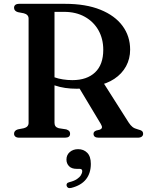

<svg xmlns="http://www.w3.org/2000/svg" viewBox="-20 -720 772 1004"><path d="M660.5 -460.5Q660.5 -412.5 639 -373.2Q617.5 -334 578 -307.8Q538.5 -281.5 484.5 -271.5Q466 -268 449.8 -264.5Q433.5 -261 417.2 -258.5Q401 -256 381 -256Q349.5 -256 320.8 -260.2Q292 -264.5 268 -272.8Q244 -281 226.5 -292.5L230 -333.5Q244.5 -323 264.8 -315.8Q285 -308.5 309 -304.8Q333 -301 358.5 -301Q434.5 -301 477.2 -341.5Q520 -382 520 -459.5Q520 -517 494.8 -561.8Q469.5 -606.5 423.5 -632.2Q377.5 -658 315 -658H265V-77.5Q265 -66.5 270.5 -59.5Q276 -52.5 287.5 -49.5L326.5 -43.5Q338 -39.5 342.2 -34.2Q346.5 -29 346.5 -20.5Q346.5 0 319.5 0H81Q67 0 60.2 -5.8Q53.5 -11.5 53.5 -20.5Q53.5 -37.5 73.5 -43.5L104.5 -49.5Q116.5 -52.5 123 -59.5Q129.5 -66.5 129.5 -77.5V-623Q129.5 -633.5 123 -640.5Q116.5 -647.5 104.5 -650.5L73.5 -656.5Q53.5 -662.5 53.5 -679.5Q53.5 -689 60.2 -694.5Q67 -700 81 -700H319.5Q429 -700 505 -669.2Q581 -638.5 620.8 -584.5Q660.5 -530.5 660.5 -460.5ZM385.5 -274.5 519 -290 653 -79Q662.5 -64.5 672.8 -56.2Q683 -48 701 -43.5Q717.5 -39.5 723 -34.2Q728.5 -29 728.5 -20.5Q728.5 -11.5 721.5 -5.8Q714.5 0 700 0H496Q469 0 469 -20.5Q469 -26.5 472.5 -30.5Q476 -34.5 483.5 -37.5L500.5 -41.5Q511.5 -45.5 513 -52.5Q514.5 -59.5 507 -72ZM381.5 163Q354.5 163 341 149Q327.5 135 327.5 114.5Q327.5 90 345 75Q362.5 60 388.5 60Q417.5 60 436.2 79Q455 98 455 137Q455 185.5 429.8 217.5Q404.5 249.5 353 262.5Q342.5 265 336.5 262Q330.5 259 328.5 252Q326.5 245.5 330 240Q333.5 234.5 343 232.5Q367 226.5 381.5 217Q396 207.5 403 196.2Q410 185 410 174.5Q410 163 396.5 163Z"/></svg>

Font: Fraunces Medium
Style: Regular
Weight: 500
Version: Version 1.000;[b76b70a41]